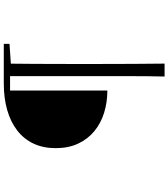

<svg xmlns="http://www.w3.org/2000/svg" viewBox="44 -820 911 1040"><g transform="rotate(-90 500.0 -299.5)"><path d="M530 -174Q467 -174 410 -191.5Q353 -209 310 -244.5Q267 -280 242.5 -332.5Q218 -385 218 -454Q218 -521 242.5 -573.5Q267 -626 313.5 -662Q360 -698 424.5 -716.5Q489 -735 569 -735H640V-701H530ZM606 136Q608 53 608 -32Q608 -117 608 -202V-735H676Q675 -652 674.5 -566.5Q674 -481 674 -395V-203Q674 -118 674.5 -32.5Q675 53 676 136ZM640 -695V-735H783V-704L650 -695Z"/></g></svg>

Font: Noto Serif TC ExtraLight Light
Style: Regular
Weight: 300
Version: Version 2.003-H1;hotconv 1.1.1;makeotfexe 2.6.0